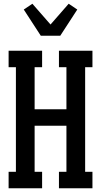

<svg xmlns="http://www.w3.org/2000/svg" viewBox="-20 -1006 540 1026"><path d="M26 0V-88H65V-647H26V-735H205V-647H165V-422H335V-647H295V-735H474V-647H435V-88H474V0H295V-88H335V-334H165V-88H205V0ZM198 -815 107 -955 153 -986 250 -875 347 -986 393 -955 302 -815Z"/></svg>

Font: Iosevka Curly Slab Semibold
Style: Regular
Weight: 600
Monospace: yes
Designer: Belleve Invis
Foundry: Belleve Invis
Version: Version 22.1.2; ttfautohint (v1.8.4)